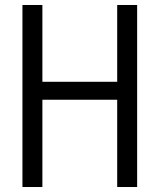

<svg xmlns="http://www.w3.org/2000/svg" viewBox="-20 -750 640 770"><path d="M70 0V-730H150V-422H450V-730H530V0H450V-350H150V0Z"/></svg>

Font: M PLUS Code Latin 60
Style: Regular
Weight: 400
Width: 7
Monospace: yes
Designer: Coji Morishita
Foundry: UNDERFOREST DESIGN
Version: Version 1.005; ttfautohint (v1.8.3)